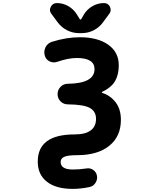

<svg xmlns="http://www.w3.org/2000/svg" viewBox="-20 -1003 1040 1229"><path d="M445.3 206.1Q337.9 206.1 280.3 160.2Q221.7 115.2 221.7 31.2Q221.7 -142.6 458 -142.6Q527.3 -142.6 561.5 -168.9Q594.7 -194.3 594.7 -242.2Q594.7 -290 555.2 -312Q515.6 -334 414.1 -335Q386.7 -335 367.7 -354Q348.6 -373 348.6 -400.4Q348.6 -427.7 367.7 -447.3Q386.7 -466.8 414.1 -466.8Q499 -467.8 542 -491.2Q585 -514.6 585 -560.5Q585 -631.8 471.7 -631.8Q417 -631.8 346.7 -607.4Q335 -603.5 325.2 -603.5Q310.5 -603.5 296.9 -610.4Q273.4 -622.1 266.6 -647.5Q263.7 -657.2 263.7 -668Q263.7 -684.6 271.5 -701.2Q285.2 -726.6 312.5 -735.4Q405.3 -764.6 491.2 -764.6Q605.5 -764.6 672.9 -716.8Q740.2 -668.9 740.2 -585.9Q740.2 -509.8 703.1 -464.8Q677.7 -435.5 633.8 -415Q631.8 -414.1 631.8 -411.6Q631.8 -409.2 634.8 -408.2Q680.7 -393.6 710 -360.4Q753.9 -313.5 753.9 -236.3Q753.9 -128.9 678.7 -69.3Q604.5 -9.8 474.6 -9.8Q411.1 -9.8 388.7 2Q368.2 12.7 368.2 33.2Q368.2 82 445.3 82Q446.3 82 447.3 82Q489.3 82 534.2 75.2Q539.1 74.2 543.9 74.2Q561.5 74.2 577.1 85Q596.7 98.6 600.6 122.1Q601.6 127 601.6 132.8Q601.6 151.4 590.8 168Q577.1 189.5 552.7 194.3Q496.1 206.1 445.3 206.1ZM485.4 -791Q445.3 -791 409.7 -809.1Q374 -827.1 349.6 -859.4L308.6 -915Q299.8 -926.8 299.8 -939.5Q299.8 -949.2 305.7 -960Q317.4 -983.4 343.8 -983.4Q382.8 -983.4 417 -963.9Q451.2 -944.3 471.7 -911.1L490.2 -880.9Q491.2 -877.9 494.6 -877.9Q498 -877.9 500 -880.9L517.6 -911.1Q538.1 -944.3 572.3 -963.9Q606.4 -983.4 645.5 -983.4Q671.9 -983.4 683.6 -960Q688.5 -949.2 688.5 -939.5Q688.5 -926.8 679.7 -915L638.7 -859.4Q615.2 -827.1 579.6 -809.1Q543.9 -791 503.9 -791Z"/></svg>

Font: Rounded-X Mgen+ 2m bold
Style: Bold
Weight: 700
Designer: [Source Han Sans]
Ryoko NISHIZUKA  (kana & ideographs); Paul D. Hunt (Latin, Greek & Cyrillic); Wenlong ZHANG  (bopomofo
Version: Version 1.059.20150602